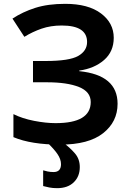

<svg xmlns="http://www.w3.org/2000/svg" viewBox="-20 -744 678 1001"><path d="M573 -547Q573 -624 506.5 -674Q440 -724 320 -724Q230 -724 164 -703Q98 -682 45 -647L107 -552Q149 -578 196.5 -594.5Q244 -611 302 -611Q434 -611 434 -525Q434 -479 388 -452.5Q342 -426 218 -426H152V-315H225Q330 -315 391.5 -290.5Q453 -266 453 -212Q453 -102 270 -102Q219 -102 157.5 -114Q96 -126 50 -149V-29Q142 10 294 10Q442 10 517.5 -49.5Q593 -109 593 -203Q593 -353 393 -373V-376Q472 -387 522.5 -431Q573 -475 573 -547ZM298 112Q298 153 259 153Q243 153 228.5 150Q214 147 205 144V226Q220 230 237.5 233.5Q255 237 278 237Q333 237 364.5 206.5Q396 176 396 127Q396 85 370.5 55.5Q345 26 310 0H227Q261 32 279.5 59Q298 86 298 112Z"/></svg>

Font: Noto Sans UI
Style: Bold
Weight: 700
Designer: Monotype Design Team
Foundry: Monotype Imaging Inc.
Version: Version 1.901